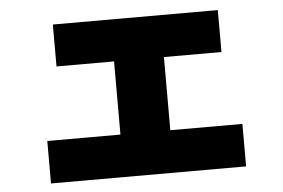

<svg xmlns="http://www.w3.org/2000/svg" viewBox="-45 -592 1030 698"><g transform="rotate(-5 470.0 -242.5)"><path d="M826 -110V45H114V-110H381V-377H171V-530H773V-377H563V-110Z"/></g></svg>

Font: OA Gothic ExtraBold
Style: Regular
Weight: 800
Designer: Choi Chi-young, Lee Jaesang, Lee Juhyun, Han Dohee
Foundry: DDUNGSANG CORP.
Version: Version 1.000;Build 20210203